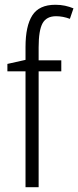

<svg xmlns="http://www.w3.org/2000/svg" viewBox="-20 -785 328 805"><path d="M237 -486H142V0H87V-486H11V-517L87 -534V-588Q87 -676 115.5 -720.5Q144 -765 212 -765Q234 -765 252.5 -761Q271 -757 288 -750L273 -706Q244 -717 215 -717Q175 -717 158.5 -687.5Q142 -658 142 -586V-532H237Z"/></svg>

Font: Noto Sans Sinhala Condensed Light
Style: Regular
Weight: 300
Width: 3
Designer: Jelle Bosma - Monotype Design Team
Foundry: Monotype Imaging Inc.
Version: Version 2.006; ttfautohint (v1.8.4.7-5d5b)